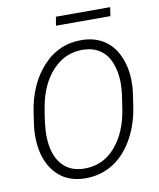

<svg xmlns="http://www.w3.org/2000/svg" viewBox="-94 -941 850 1025"><g transform="rotate(-10 330.5 -428.5)"><path d="M58.6 0ZM281.7 9.8Q182.1 7.8 123.8 -59.3Q65.4 -126.5 60.5 -238.8Q58.6 -277.8 64 -316.4L73.7 -383.8Q95.7 -532.7 181.2 -627Q268.6 -723.1 397 -720.7Q462.4 -719.2 511.5 -688.7Q560.5 -658.2 587.9 -599.9Q615.2 -541.5 617.7 -471.7Q619.1 -429.7 613.3 -389.6L602.1 -314.5Q585 -213.9 538.8 -138.7Q492.7 -63.5 426.8 -26.1Q360.8 11.2 281.7 9.8ZM554.7 -395Q558.6 -425.8 559.1 -457.5Q559.1 -517.1 540.5 -565.9Q522 -614.7 484.6 -640.9Q447.3 -667 394 -668.5Q296.4 -670.9 227.5 -598.4Q158.7 -525.9 136.7 -402.3Q119.1 -302.2 119.6 -254.4Q119.6 -155.8 162.8 -100.1Q206.1 -44.4 284.7 -42.5Q388.7 -40 456.8 -117.7Q524.9 -195.3 543.9 -322.8ZM566.9 -819.8H272L279.8 -867.2H574.2Z"/></g></svg>

Font: Roboto Light
Style: Italic
Weight: 300
Italic angle: -12°
Designer: Google
Version: Version 2.134; 2016; ttfautohint (v1.6)